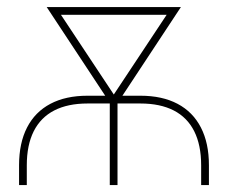

<svg xmlns="http://www.w3.org/2000/svg" viewBox="-20 -536 660 556"><path d="M35.2 -57.6Q35.2 -121.6 58.3 -166.7Q81.5 -211.9 126 -235.4Q170.4 -258.8 233.4 -258.8H386.7Q449.7 -258.8 494.1 -235.4Q538.6 -211.9 561.8 -166.7Q585 -121.6 585 -57.6V0H562.5V-57.6Q562.5 -115.7 542.5 -155.8Q522.5 -195.8 483.2 -216.1Q443.8 -236.3 386.7 -236.3H233.4Q176.3 -236.3 137 -216.1Q97.7 -195.8 77.6 -155.8Q57.6 -115.7 57.6 -57.6V0H35.2ZM297.9 -258.8H320.3V0H297.9ZM115.2 -515.6H141.6L320.3 -246.1L307.6 -231.4H302.7ZM298.8 -246.1 477.5 -515.6H503.9L316.4 -231.4H311.5ZM134.8 -515.6H481.4V-493.2H134.8Z"/></svg>

Font: Intratopia Thin
Style: Regular
Weight: 100
Designer: Rasmus Andersson
Foundry: rsms
Version: Version 3.000;Glyphs 3.2.3 (3260)